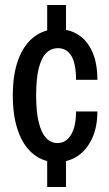

<svg xmlns="http://www.w3.org/2000/svg" viewBox="-20 -636 435 765"><path d="M168 -482V-616H243V-482ZM243 -20V109H168V-20ZM205 10Q153 10 113.5 -21.5Q74 -53 52.5 -112.5Q31 -172 31 -256Q31 -340 53 -399Q75 -458 115.5 -489Q156 -520 210 -520Q258 -520 293.5 -496.5Q329 -473 348.5 -428Q368 -383 368 -318H283Q283 -382 264.5 -413Q246 -444 211 -444Q184 -444 164.5 -425Q145 -406 134.5 -364.5Q124 -323 124 -256Q124 -190 134.5 -148Q145 -106 164 -86Q183 -66 209 -66Q243 -66 263 -99Q283 -132 283 -192H368Q368 -130 347 -84.5Q326 -39 289.5 -14.5Q253 10 205 10Z"/></svg>

Font: Instrument Sans Condensed Medium
Style: Regular
Weight: 500
Width: 3
Designer: Rodrigo Fuenzalida
Foundry: fragTYPE
Version: Version 1.000;gftools[0.9.28]